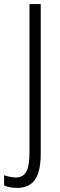

<svg xmlns="http://www.w3.org/2000/svg" viewBox="-67 -734 292 938"><path d="M15 184C95 184 132 135 132 15V-714H77V8C77 93 61 133 10 133C-10 133 -29 128 -47 122V172C-29 180 -8 184 15 184Z"/></svg>

Font: Noto Sans Lao ExtraCondensed Light
Style: Regular
Weight: 300
Width: 2
Designer: Monotype Design Team
Foundry: Monotype Imaging Inc.
Version: Version 2.003